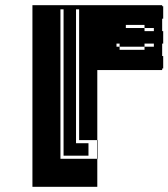

<svg xmlns="http://www.w3.org/2000/svg" viewBox="-20 -720 649 740"><path d="M105 0V-700H605V-696H609V-648H605V-600H609V-552H605V-504H609V-456H605V-450H355V-180H357V-108H355V-180H273V-168H321V-120H225V-684H213V-108H355V0ZM573 -540V-552H537V-540ZM285 -612V-684H273V-612ZM285 -540V-612H273V-540ZM537 -624H465V-612H537V-600H573V-612H537ZM537 -528V-540H441V-552H429V-540H441V-528ZM285 -468V-540H273V-468ZM285 -396V-468H273V-396ZM285 -324V-396H273V-324ZM285 -252V-324H273V-252ZM285 -252H273V-180H285Z"/></svg>

Font: Rubik Broken Fax
Style: Regular
Weight: 400
Designer: Hubert and Fischer, NaN
Foundry: Hubert and Fischer, NaN
Version: Version 2.201